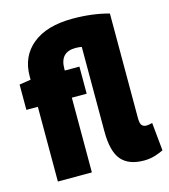

<svg xmlns="http://www.w3.org/2000/svg" viewBox="-113 -839 824 938"><g transform="rotate(-15 299.5 -370.0)"><path d="M500 10Q423 10 386 -33Q349 -76 349 -178V-605Q347 -606 336.5 -607Q326 -608 318 -608Q239 -608 239 -524V-515H313V-378H238V0H66V-378H8V-506L66 -515V-532Q66 -633 138 -691.5Q210 -750 341 -750Q441 -750 524 -727V-199Q524 -170 532.5 -161Q541 -152 555 -152Q566 -152 585 -157L599 -15Q581 -6 555.5 2Q530 10 500 10Z"/></g></svg>

Font: Georama SemiCondensed ExtraBold
Style: Regular
Weight: 800
Width: 4
Designer: Jean-Baptiste Levee
Foundry: Production Type
Version: Version 1.000